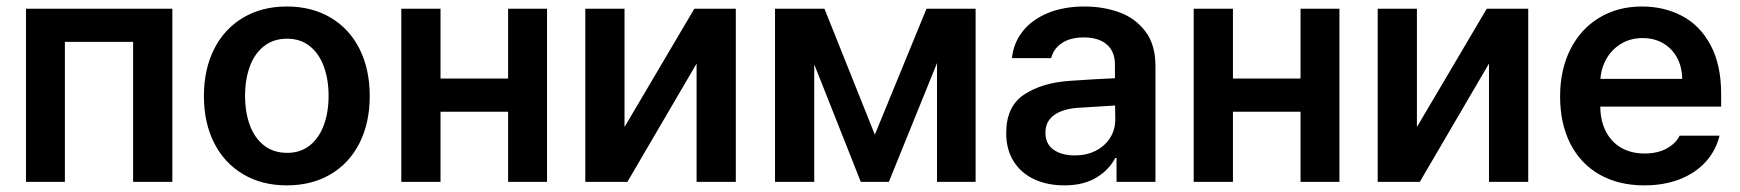

<svg xmlns="http://www.w3.org/2000/svg" viewBox="-20 -557 5328 588"><path d="M59.6 -530.3H507.8V0H387.7V-428.7H178.7V0H59.6Z M604.5 -262.7Q604.5 -344.7 635.7 -406.7Q667 -468.8 724.6 -502.9Q782.2 -537.1 858.4 -537.1Q935.1 -537.1 992.7 -502.9Q1050.3 -468.8 1081.3 -406.7Q1112.3 -344.7 1112.3 -262.7Q1112.3 -181.2 1081.1 -119.1Q1049.8 -57.1 992.4 -23.2Q935.1 10.7 858.4 10.7Q782.2 10.7 724.6 -23.4Q667 -57.6 635.7 -119.4Q604.5 -181.2 604.5 -262.7ZM986.3 -263.7Q986.3 -313 971.9 -352.8Q957.5 -392.6 929 -415.5Q900.4 -438.5 859.4 -438.5Q817.4 -438.5 788.3 -415.5Q759.3 -392.6 744.9 -353Q730.5 -313.5 730.5 -263.7Q730.5 -213.9 744.9 -174.3Q759.3 -134.8 788.3 -111.8Q817.4 -88.9 859.4 -88.9Q900.4 -88.9 929 -111.8Q957.5 -134.8 971.9 -174.3Q986.3 -213.9 986.3 -263.7Z M1329.1 -316.4H1536.1V-530.3H1655.3V0H1536.1V-214.8H1329.1V0H1209V-530.3H1329.1Z M2106.4 -530.3H2233.4V0H2113.3V-362.3L1901.4 0H1772.5V-530.3H1892.6V-168Z M2817.4 -530.3H2967.8V0H2849.6V-363.8L2702.1 0H2616.2L2473.6 -359.9V0H2353.5V-530.3H2504.9L2659.2 -144.5Z M3258.8 -309.6Q3343.3 -315.4 3394.5 -317.4V-359.4Q3394.5 -398.9 3369.6 -420.7Q3344.7 -442.4 3298.8 -442.4Q3258.3 -442.4 3232.4 -425.3Q3206.5 -408.2 3199.2 -378.9H3079.1Q3083.5 -424.3 3111.3 -460.2Q3139.2 -496.1 3188 -516.6Q3236.8 -537.1 3301.8 -537.1Q3357.4 -537.1 3406.5 -519.8Q3455.6 -502.4 3487.1 -461.7Q3518.6 -420.9 3518.6 -354.5V0H3399.4V-73.2H3395.5Q3376 -36.1 3336.9 -12.7Q3297.9 10.7 3239.3 10.7Q3188 10.7 3147.7 -7.8Q3107.4 -26.4 3084.5 -62.5Q3061.5 -98.6 3061.5 -149.4Q3061.5 -231.4 3116.9 -267.8Q3172.4 -304.2 3258.8 -309.6ZM3271.5 -81.1Q3308.1 -81.1 3336.4 -95.7Q3364.7 -110.4 3380.1 -135.5Q3395.5 -160.6 3395.5 -190.4L3395 -233.9L3278.3 -226.6Q3232.4 -222.7 3207 -203.6Q3181.6 -184.6 3181.6 -150.4Q3181.6 -116.7 3206.1 -98.9Q3230.5 -81.1 3271.5 -81.1Z M3755.9 -316.4H3962.9V-530.3H4082V0H3962.9V-214.8H3755.9V0H3635.7V-530.3H3755.9Z M4533.2 -530.3H4660.2V0H4540V-362.3L4328.1 0H4199.2V-530.3H4319.3V-168Z M4757.8 -261.7Q4757.8 -343.3 4789.1 -405.5Q4820.3 -467.8 4877.2 -502.4Q4934.1 -537.1 5008.8 -537.1Q5076.2 -537.1 5131.1 -508.3Q5186 -479.5 5218.5 -419.2Q5251 -358.9 5251 -269.5V-230.5H4880.9Q4881.3 -186 4898.4 -153.6Q4915.5 -121.1 4945.8 -104Q4976.1 -86.9 5016.6 -86.9Q5056.2 -86.9 5084 -102.1Q5111.8 -117.2 5124 -141.6H5246.1Q5234.9 -95.7 5203.6 -61.3Q5172.4 -26.9 5124.3 -8.1Q5076.2 10.7 5015.6 10.7Q4936.5 10.7 4878.2 -22.7Q4819.8 -56.2 4788.8 -117.7Q4757.8 -179.2 4757.8 -261.7ZM5131.8 -315.4Q5131.3 -351.6 5116.2 -379.9Q5101.1 -408.2 5073.7 -424.3Q5046.4 -440.4 5010.7 -440.4Q4974.1 -440.4 4945.6 -423.6Q4917 -406.7 4900.4 -378.2Q4883.8 -349.6 4881.3 -315.4Z"/></svg>

Font: Pretendard GOV SemiBold
Style: Regular
Weight: 600
Designer: Base glyphs from Inter by Rasmus Andersson; Hangeul glyphs from Noto Sans CJK(Source Han Sans) by Jang Soo-young and Kan
Foundry: Kil Hyung-jin
Version: Version 1.309